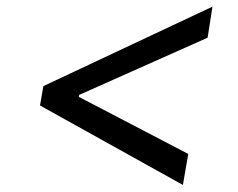

<svg xmlns="http://www.w3.org/2000/svg" viewBox="-20 -565 699 563"><path d="M97.3 -255.7 516.3 -22.7 532 -113.6 211.3 -280.9 212 -286.6 588.8 -454.5 603 -545.5 107.2 -312.5Z"/></svg>

Font: Magic Ui Pro
Style: Italic
Weight: 400
Italic angle: -9.39999°
Designer: Stefan Endress, Andreas Faust
Version: Version 1.000;FEAKit 1.0